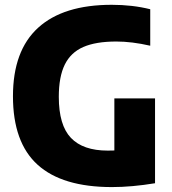

<svg xmlns="http://www.w3.org/2000/svg" viewBox="-20 -770 718 800"><path d="M626 -360V-6.5Q529 9.5 446.5 9.5Q239.5 9.5 136.8 -83.5Q34 -176.5 34 -369Q34 -559 139 -654.5Q244 -750 445.5 -750Q532 -750 606 -731.5V-579.5Q529.5 -597 464.5 -597Q379.5 -597 327.2 -574.2Q275 -551.5 250 -501Q225 -450.5 225 -366.5Q225 -248.5 275.5 -195.5Q326 -142.5 429 -142.5Q447.5 -142.5 456.5 -143V-360Z"/></svg>

Font: Encode Sans Semi Condensed ExBd
Style: Regular
Weight: 800
Width: 4
Designer: Multiple Designers
Foundry: Impallari Type
Version: Version 2.000